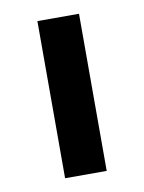

<svg xmlns="http://www.w3.org/2000/svg" viewBox="-58 -466 382 509"><g transform="rotate(-10 133.0 -211.5)"><path d="M189 -423V0H77V-423Z"/></g></svg>

Font: Josefin Sans SemiBold
Style: Regular
Weight: 600
Designer: Santiago Orozco
Foundry: Typemade
Version: Version 2.000